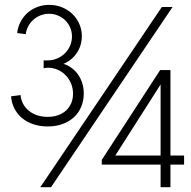

<svg xmlns="http://www.w3.org/2000/svg" viewBox="-20 -779 795 799"><path d="M689.3 0V-94H746.1V-131.8H689.3V-487.5H646.5L403.6 -113.8V-94H648.3V0ZM648.3 -427.5V-131.8H459.8ZM178.5 -252.8Q213.3 -252.8 241.1 -263.2Q268.9 -273.5 288.4 -291.8Q307.9 -310.1 318.2 -335.3Q328.6 -360.4 328.6 -389.9Q328.6 -413.6 322.1 -433.6Q315.6 -453.7 304.2 -469.7Q292.8 -485.6 277.3 -496.7Q261.8 -507.8 244.1 -513.4Q261.2 -520.2 275.4 -531.9Q289.6 -543.6 299.6 -558.5Q309.6 -573.4 315.1 -591.1Q320.6 -608.9 320.6 -628.1Q320.6 -655.5 310.1 -679.3Q299.6 -703.1 281.4 -720.7Q263.3 -738.3 238.4 -748.5Q213.6 -758.7 184.7 -758.7Q158.7 -758.7 135.8 -750.1Q112.9 -741.5 95.1 -726Q77.4 -710.5 65.9 -688.9Q54.4 -667.4 51.4 -641.4L87.2 -636.9Q89.5 -654.9 97.9 -670.5Q106.4 -686 119.4 -697.3Q132.4 -708.7 148.9 -715.2Q165.5 -721.7 184.1 -721.7Q203.6 -721.7 221 -714.5Q238.4 -707.2 251.4 -694.5Q264.4 -681.8 272 -664.5Q279.5 -647.3 279.5 -627.2Q279.5 -607.1 271.7 -588.9Q263.9 -570.7 250.1 -557.1Q236.4 -543.6 217.8 -535.6Q199.1 -527.6 177.6 -527.6H161.6V-494.8Q165.5 -496 170.2 -496.6Q174.9 -497.2 180.2 -497.2Q201.5 -497.2 220.4 -488.7Q239.3 -480.3 253.4 -465.7Q267.4 -451.1 275.7 -431.4Q283.9 -411.8 283.9 -389Q283.9 -367.5 276.4 -349.7Q268.9 -332 255.1 -319.3Q241.4 -306.6 221.9 -299.6Q202.4 -292.7 178.2 -292.7Q154.8 -292.7 135 -299.2Q115.2 -305.7 100.5 -317.7Q85.7 -329.6 76.5 -346.3Q67.4 -363 65.6 -383.4L26 -378.1Q28.4 -350 40.3 -326.8Q52.3 -303.6 72.2 -287.2Q92.2 -270.8 119.2 -261.8Q146.3 -252.8 178.5 -252.8ZM192.3 0 698.2 -750H653.6L147.7 0Z"/></svg>

Font: Spartan MB
Style: Regular
Weight: 212
Designer: Matt Bailey, Mirko Velimirovic
Foundry: Matt Bailey
Version: Version 1.005